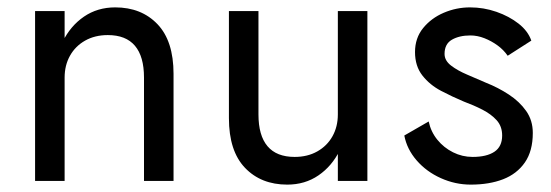

<svg xmlns="http://www.w3.org/2000/svg" viewBox="-20 -490 1493 520"><path d="M155 -460H75V0H155ZM370 -280V0H450V-290Q450 -379 406.5 -424.5Q363 -470 292 -470Q244 -470 207.5 -445Q171 -420 150 -377.5Q129 -335 129 -280H155Q155 -313 169.5 -339Q184 -365 210.5 -380Q237 -395 272 -395Q321 -395 345.5 -366Q370 -337 370 -280Z M895 0H975V-460H895ZM680 -180V-460H600V-170Q600 -81 643.5 -35.5Q687 10 758 10Q806 10 842.5 -15Q879 -40 900 -82.5Q921 -125 921 -180H895Q895 -147 880.5 -121Q866 -95 839.5 -80Q813 -65 778 -65Q729 -65 704.5 -94Q680 -123 680 -180Z M1141 -161 1075 -123Q1082 -86 1108.5 -55.5Q1135 -25 1174 -7.5Q1213 10 1255 10Q1305 10 1342.5 -4.5Q1380 -19 1401.5 -50Q1423 -81 1423 -130Q1423 -164 1405 -189.5Q1387 -215 1358 -234Q1329 -253 1296 -266Q1271 -277 1245 -288Q1219 -299 1201.5 -312.5Q1184 -326 1184 -344Q1184 -371 1204 -382.5Q1224 -394 1254 -394Q1273 -394 1292 -386.5Q1311 -379 1327.5 -367Q1344 -355 1355 -339L1419 -380Q1410 -406 1384.5 -426Q1359 -446 1324.5 -458Q1290 -470 1253 -470Q1216 -470 1182 -455.5Q1148 -441 1126 -414Q1104 -387 1104 -349Q1104 -311 1124 -285.5Q1144 -260 1174.5 -244Q1205 -228 1236 -215Q1263 -205 1286.5 -193Q1310 -181 1325 -164.5Q1340 -148 1340 -123Q1340 -93 1319 -79Q1298 -65 1260 -65Q1232 -65 1207 -77.5Q1182 -90 1164.5 -111.5Q1147 -133 1141 -161Z"/></svg>

Font: Jost* Book
Style: Regular
Weight: 400
Version: Version 3.000